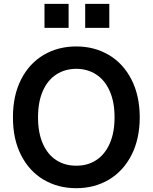

<svg xmlns="http://www.w3.org/2000/svg" viewBox="-20 -982 805 1012"><path d="M716.6 -363.6Q716.3 -248.9 672.8 -164.2Q629.3 -79.5 553.4 -34.8Q477.6 9.9 382.1 9.9Q285.9 9.9 210 -34.8Q134.2 -79.5 91.1 -164.2Q47.9 -248.9 48.3 -363.6Q47.9 -478.3 91.1 -563Q134.2 -647.7 210 -692.5Q285.9 -737.2 382.1 -737.2Q477.6 -737.2 553.4 -692.5Q629.3 -647.7 672.8 -563Q716.3 -478.3 716.6 -363.6ZM583.8 -363.6Q583.8 -444.6 558.2 -502.1Q532.7 -559.7 487.2 -589.3Q441.8 -619 382.1 -619.3Q322.1 -619 276.5 -589.3Q230.8 -559.7 205.6 -502.1Q180.4 -444.6 180.4 -363.6Q180.4 -282.7 205.6 -225.1Q230.8 -167.6 276.5 -138Q322.1 -108.3 382.1 -108.7Q441.8 -108.3 487.2 -138Q532.7 -167.6 558.2 -225.1Q583.8 -282.7 583.8 -363.6ZM214.5 -835.2V-961.6H341.6V-835.2ZM429 -835.2V-961.6H556.1V-835.2Z"/></svg>

Font: Riot Sans
Style: Regular
Weight: 400
Designer: Rasmus Andersson
Foundry: rsms
Version: Version 3.005